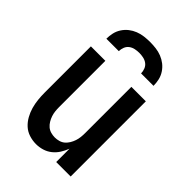

<svg xmlns="http://www.w3.org/2000/svg" viewBox="-220 -836 939 939"><g transform="rotate(45 250.0 -366.0)"><path d="M208 8Q184 8 160.5 0.5Q137 -7 119.5 -23Q102 -39 90 -60.5Q78 -82 71.5 -105Q65 -128 62.5 -152Q60 -176 60 -200V-520H160V-200Q160 -186 161.5 -172Q163 -158 167.5 -144.5Q172 -131 179.5 -118.5Q187 -106 197.5 -97Q208 -88 222 -84Q236 -80 250 -80Q264 -80 278 -84Q292 -88 302.5 -97Q313 -106 320.5 -118.5Q328 -131 332.5 -144.5Q337 -158 338.5 -172Q340 -186 340 -200V-520H440V0H340V-92Q332 -71 320 -52Q308 -33 290.5 -19Q273 -5 251.5 1.5Q230 8 208 8ZM87 -600Q87 -620 91.5 -640Q96 -660 107.5 -677.5Q119 -695 135 -707.5Q151 -720 170 -727.5Q189 -735 209.5 -737.5Q230 -740 250 -740Q270 -740 290.5 -737.5Q311 -735 330 -727.5Q349 -720 365 -707.5Q381 -695 392.5 -677.5Q404 -660 408.5 -640Q413 -620 413 -600H327Q327 -614 321.5 -628Q316 -642 304.5 -650.5Q293 -659 278.5 -662Q264 -665 250 -665Q236 -665 221.5 -662Q207 -659 195.5 -650.5Q184 -642 178.5 -628Q173 -614 173 -600Z"/></g></svg>

Font: Iosevka Term Curly Semibold
Style: Regular
Weight: 600
Designer: Belleve Invis
Foundry: Belleve Invis
Version: Version 32.3.0